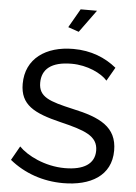

<svg xmlns="http://www.w3.org/2000/svg" viewBox="-61 -976 732 1030"><g transform="rotate(5 304.5 -461.5)"><path d="M419 -930H331L273 -829L331 -809ZM544 -634C484 -683 407 -715 311 -715C163 -715 56 -641 56 -505C56 -392 131 -353 275 -318C407 -286 480 -262 480 -182C480 -110 421 -74 320 -74C212 -74 115 -124 72 -169L29 -93C109 -28 209 7 318 7C464 7 576 -54 576 -191C576 -318 484 -362 336 -394C208 -423 149 -442 149 -519C149 -591 198 -635 309 -635C393 -635 470 -598 502 -561Z"/></g></svg>

Font: Raleway Med
Style: Regular
Weight: 500
Designer: Matt McInerney, Pablo Impallari, Rodrigo Fuenzalida
Foundry: Matt McInerney, Pablo Impallari, Rodrigo Fuenzalida
Version: Version 3.00 July 28, 2015